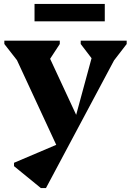

<svg xmlns="http://www.w3.org/2000/svg" viewBox="-20 -702 664 973"><path d="M622 -479 558 -396 213 251H187L51 140V123L265 32L66 -397L2 -479V-496H283V-479L234 -404L366 -120L444 -407L389 -479V-496H622ZM155 -594V-682H511V-594Z"/></svg>

Font: Platypi
Style: Bold
Weight: 700
Designer: David Sargent
Foundry: Bolt Cutter Type
Version: Version 1.200; ttfautohint (v1.8.4.7-5d5b)